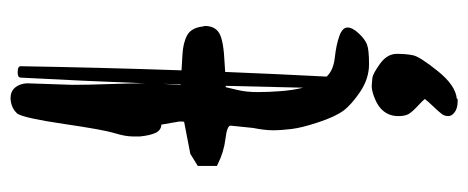

<svg xmlns="http://www.w3.org/2000/svg" viewBox="-281 -423 885 363"><g transform="rotate(-90 161.5 -241.5)"><path d="M131.1 175.8C136.1 179.4 142.7 181.2 150.9 181.2H156.2V179.7C173.2 178.1 190.6 166.1 208.5 143.8C226.4 121.5 236.3 106.1 238.3 97.7C240.2 89.2 241.2 78.8 241.2 66.4C241.2 54 234.9 43.4 222.4 34.4C209.9 25.5 201 20.7 195.8 20C190.6 19.4 185.5 19 180.7 18.8C175.8 18.6 169.3 20 161.1 22.9C136.1 31.7 123.5 47.2 123.5 69.3C123.5 77.5 124.8 83.7 127.2 88.1C129.6 92.5 134.5 98.1 141.8 105C149.2 111.8 153.8 116.5 155.8 119.1C153.8 122.1 149.3 127.3 142.1 134.8C134.9 142.3 130 147.8 127.4 151.4C124.8 154.9 123.5 159 123.5 163.6C123.5 168.1 126.1 172.2 131.1 175.8ZM293 -299.8V-300.3C291.3 -314.9 285.8 -324.9 276.4 -330.1C266.9 -335.3 254.5 -338.3 239 -339.1C223.6 -339.9 213.9 -340.5 210 -340.8C213.5 -441.7 216.1 -543.1 217.8 -645C217.8 -648.6 214.3 -650.5 207.3 -650.6C200.3 -650.8 196.6 -649.1 196.3 -645.5C192.1 -567.4 188.5 -488.9 185.5 -410.2C185.5 -426.4 185.1 -448.4 184.1 -476.1C183.1 -503.7 182.6 -527.3 182.6 -546.9L185.5 -632.8V-633.3C184.9 -642.7 182.1 -650.2 177.2 -655.8C172.4 -661.3 165.7 -664.1 157.2 -664.1H156.7C144.7 -663.4 135.3 -659.2 128.4 -651.4L127.9 -650.9C122.4 -642.1 116 -612.7 108.6 -562.7C101.3 -512.8 95.5 -481 91.3 -467.5C87.1 -454 85 -442.4 85 -432.6V-419.4C86.3 -406.7 88.5 -396.9 91.8 -389.9C95.1 -382.9 100.3 -379.2 107.4 -378.9L113.3 -344.7C113.3 -340.5 113.1 -337.6 112.8 -335.9L52.2 -324.2L29.3 -310.1V-273.9L32.2 -272.5C47.9 -264.6 63.8 -259.8 80.1 -257.8C96.4 -255.9 104.8 -252.8 105.5 -248.5L101.1 -205.6C98.1 -190.6 96.7 -178.1 96.7 -168C96.7 -157.9 97.5 -146.2 99.1 -132.8C100.7 -119.5 105.1 -102.3 112.1 -81.3C119.1 -60.3 126.3 -44.8 133.8 -34.7C141.3 -24.6 153.2 -14 169.7 -2.9C186.1 8.1 203.5 13.7 221.7 13.7C239.9 13.7 252.4 12.4 259 9.8C265.7 7.2 272.7 2 280 -5.9C287.4 -13.7 291 -20.8 291 -27.1C291 -33.4 285.6 -38.6 274.7 -42.5C263.8 -46.4 250.2 -49.2 234.1 -51C218 -52.8 206.1 -57.9 198.2 -66.4C201.5 -130.2 204.4 -194.2 207 -258.3L223.1 -259.3C252.1 -260.6 271.2 -264 280.3 -269.5C289.4 -275.1 293.9 -284 293.9 -296.4V-297.4ZM172.9 -234.9 178.2 -257.3H180.7C179.4 -208.5 178.2 -159.7 177.2 -110.8C174 -124.2 171.8 -138.3 170.7 -153.3C169.5 -168.3 168.9 -182.9 168.9 -197C168.9 -211.2 170.2 -223.8 172.9 -234.9ZM184.6 -376C184.2 -364.9 183.8 -353.7 183.1 -342.3H182.1Z"/></g></svg>

Font: Drukaatie burti
Style: Regular
Weight: 400
Version: Version 0.14.4